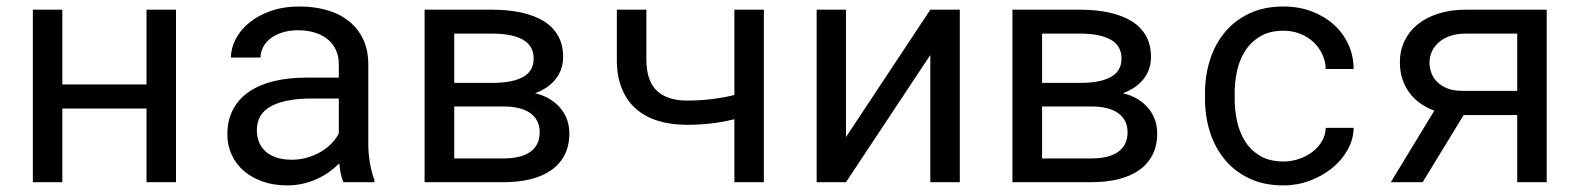

<svg xmlns="http://www.w3.org/2000/svg" viewBox="-20 -558 4841 588"><path d="M519 0H428.7V-225.6H170.9V0H80.6V-528.3H170.9V-299.3H428.7V-528.3H519Z M1032.2 0Q1026.9 -10.3 1023.7 -25.6Q1020.5 -41 1019 -57.6Q1005.4 -43.9 988.5 -31.7Q971.7 -19.5 951.4 -10.3Q931.2 -1 908.2 4.4Q885.3 9.8 859.4 9.8Q817.4 9.8 783.4 -2.4Q749.5 -14.6 725.8 -35.4Q702.1 -56.2 689.2 -84.7Q676.3 -113.3 676.3 -146.5Q676.3 -189.9 693.6 -222.7Q710.9 -255.4 742.7 -277.1Q774.4 -298.8 819.1 -309.6Q863.8 -320.3 918.9 -320.3H1017.6V-361.8Q1017.6 -385.7 1008.8 -404.8Q1000 -423.8 983.9 -437.3Q967.8 -450.7 944.6 -458Q921.4 -465.3 892.6 -465.3Q865.7 -465.3 844.5 -458.5Q823.2 -451.7 808.6 -440.4Q793.9 -429.2 785.9 -413.8Q777.8 -398.4 777.8 -381.8H687Q687.5 -410.6 701.9 -438.5Q716.3 -466.3 743.4 -488.5Q770.5 -510.7 809.3 -524.4Q848.1 -538.1 897.5 -538.1Q942.4 -538.1 981 -527.1Q1019.5 -516.1 1047.6 -493.9Q1075.7 -471.7 1091.8 -438.5Q1107.9 -405.3 1107.9 -360.8V-115.2Q1107.9 -88.9 1112.8 -59.3Q1117.7 -29.8 1126.5 -7.8V0ZM872.6 -68.8Q898.9 -68.8 921.9 -75.7Q944.8 -82.5 963.6 -93.8Q982.4 -105 996.1 -119.4Q1009.8 -133.8 1017.6 -149.4V-256.3H933.6Q854.5 -256.3 810.5 -232.9Q766.6 -209.5 766.6 -159.2Q766.6 -139.6 773.2 -123Q779.8 -106.4 793 -94.5Q806.2 -82.5 826.2 -75.7Q846.2 -68.8 872.6 -68.8Z M1280.3 0V-528.3H1487.8Q1536.6 -528.3 1576.7 -519.5Q1616.7 -510.7 1645.3 -493.2Q1673.8 -475.6 1689.2 -448.2Q1704.6 -420.9 1704.6 -383.3Q1704.6 -345.7 1682.6 -316.9Q1660.6 -288.1 1618.7 -272.5Q1644 -266.6 1663.6 -254.6Q1683.1 -242.7 1696.5 -226.6Q1710 -210.4 1716.8 -190.9Q1723.6 -171.4 1723.6 -149.9Q1723.6 -112.3 1709.5 -84.2Q1695.3 -56.2 1668.9 -37.4Q1642.6 -18.6 1605.2 -9.3Q1567.9 0 1521.5 0ZM1371.1 -231.9V-72.8H1521.5Q1576.2 -72.8 1604.5 -93.3Q1632.8 -113.8 1632.8 -152.8Q1632.8 -190.9 1604.2 -211.4Q1575.7 -231.9 1521.5 -231.9ZM1371.1 -304.2H1488.8Q1549.3 -304.2 1581.8 -322.3Q1614.3 -340.3 1614.3 -378.4Q1614.3 -418 1581.3 -436.5Q1548.3 -455.1 1487.8 -455.1H1371.1Z M2319.3 0H2229V-192.9Q2195.8 -184.6 2160.4 -180.2Q2125 -175.8 2083.5 -175.8Q2034.7 -175.8 1995.1 -188Q1955.6 -200.2 1927.5 -224.9Q1899.4 -249.5 1884.3 -286.9Q1869.1 -324.2 1869.1 -374.5V-528.3H1959.5V-374.5Q1960 -309.6 1991.9 -279.8Q2023.9 -250 2083.5 -250Q2123 -250 2159.2 -254.4Q2195.3 -258.8 2229 -267.1V-528.3H2319.3Z M2829.1 -528.3H2919.4V0H2829.1V-389.6L2570.8 0H2481V-528.3H2570.8V-138.2Z M3080.6 0V-528.3H3288.1Q3336.9 -528.3 3377 -519.5Q3417 -510.7 3445.6 -493.2Q3474.1 -475.6 3489.5 -448.2Q3504.9 -420.9 3504.9 -383.3Q3504.9 -345.7 3482.9 -316.9Q3460.9 -288.1 3418.9 -272.5Q3444.3 -266.6 3463.9 -254.6Q3483.4 -242.7 3496.8 -226.6Q3510.3 -210.4 3517.1 -190.9Q3523.9 -171.4 3523.9 -149.9Q3523.9 -112.3 3509.8 -84.2Q3495.6 -56.2 3469.2 -37.4Q3442.9 -18.6 3405.5 -9.3Q3368.2 0 3321.8 0ZM3171.4 -231.9V-72.8H3321.8Q3376.5 -72.8 3404.8 -93.3Q3433.1 -113.8 3433.1 -152.8Q3433.1 -190.9 3404.5 -211.4Q3376 -231.9 3321.8 -231.9ZM3171.4 -304.2H3289.1Q3349.6 -304.2 3382.1 -322.3Q3414.6 -340.3 3414.6 -378.4Q3414.6 -418 3381.6 -436.5Q3348.6 -455.1 3288.1 -455.1H3171.4Z M3910.6 -63.5Q3935.1 -63.5 3958.3 -71.3Q3981.4 -79.1 3999.5 -93Q4017.6 -106.9 4028.6 -125.7Q4039.6 -144.5 4040 -166.5H4125.5Q4125 -131.3 4107.2 -99.4Q4089.4 -67.4 4059.6 -43.2Q4029.8 -19 3991.2 -4.6Q3952.6 9.8 3910.6 9.8Q3850.6 9.8 3805.7 -11.7Q3760.7 -33.2 3730.7 -69.6Q3700.7 -106 3685.5 -153.6Q3670.4 -201.2 3670.4 -253.9V-274.4Q3670.4 -326.7 3685.5 -374.5Q3700.7 -422.4 3730.7 -458.7Q3760.7 -495.1 3805.7 -516.6Q3850.6 -538.1 3910.6 -538.1Q3957.5 -538.1 3996.8 -523.2Q4036.1 -508.3 4064.7 -482.7Q4093.3 -457 4109.4 -421.9Q4125.5 -386.7 4125.5 -346.7H4040Q4039.6 -370.6 4029.5 -391.8Q4019.5 -413.1 4002.4 -429.2Q3985.4 -445.3 3961.7 -454.6Q3938 -463.9 3910.6 -463.9Q3868.7 -463.9 3840.1 -447Q3811.5 -430.2 3793.9 -403.1Q3776.4 -376 3768.8 -342.3Q3761.2 -308.6 3761.2 -274.4V-253.9Q3761.2 -219.2 3768.8 -185.3Q3776.4 -151.4 3793.7 -124.3Q3811 -97.2 3839.6 -80.3Q3868.2 -63.5 3910.6 -63.5Z M4716.8 -528.3V0H4626.5V-205.6H4462.4L4336.9 0H4239.3L4372.6 -219.2Q4321.8 -237.8 4294.4 -276.6Q4267.1 -315.4 4267.1 -367.2Q4267.1 -402.3 4281 -431.9Q4294.9 -461.4 4320.8 -482.7Q4346.7 -503.9 4384.3 -516.1Q4421.9 -528.3 4468.8 -528.3ZM4357.9 -366.2Q4357.9 -349.6 4363.8 -334Q4369.6 -318.4 4382.1 -306.4Q4394.5 -294.4 4413.1 -287.1Q4431.6 -279.8 4457.5 -279.8H4626.5V-455.1H4468.8Q4440.9 -455.1 4419.9 -447.5Q4398.9 -439.9 4385.3 -427.5Q4371.6 -415 4364.7 -399.2Q4357.9 -383.3 4357.9 -366.2Z"/></svg>

Font: Roboto Mono
Style: Regular
Weight: 400
Designer: Google
Version: Version 2.000985; 2015; ttfautohint (v1.3)